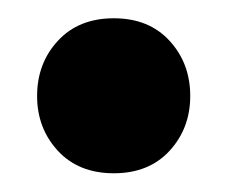

<svg xmlns="http://www.w3.org/2000/svg" viewBox="-20 -368 245 207"><path d="M20 -264.5Q20 -299.8 42.4 -324Q64.8 -348.3 102.7 -348.3Q140.6 -348.3 162.8 -324Q185.1 -299.8 185.1 -264.5Q185.1 -229.7 162.8 -205.4Q140.6 -181.2 102.7 -181.2Q64.8 -181.2 42.4 -205.4Q20 -229.7 20 -264.5Z"/></svg>

Font: Baloo Tamma 2
Style: Regular
Weight: 400
Designer: Divya Kowshik, Shuchita Grover and Ek Type
Foundry: Ek Type
Version: Version 1.700